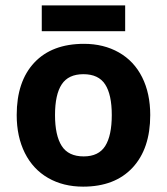

<svg xmlns="http://www.w3.org/2000/svg" viewBox="-20 -678 615 707"><path d="M182.6 -254.4Q182.6 -179.2 207.3 -140.6Q231.9 -102.1 288.1 -102.1Q343.3 -102.1 367.4 -140.4Q391.6 -178.7 391.6 -254.4Q391.6 -329.6 367.2 -367.2Q342.8 -404.8 287.1 -404.8Q231.9 -404.8 207.3 -367.4Q182.6 -330.1 182.6 -254.4ZM533.2 -254.4Q533.2 -130.4 468 -60.5Q402.8 9.3 286.1 9.3Q212.9 9.3 157.2 -22.7Q101.6 -54.7 71.5 -114.7Q41.5 -174.8 41.5 -254.4Q41.5 -378.4 106.4 -447.5Q171.4 -516.6 289.1 -516.6Q361.8 -516.6 417.7 -484.9Q473.6 -453.1 503.4 -393.6Q533.2 -334 533.2 -254.4ZM133.8 -658.2H440.9V-563H133.8Z"/></svg>

Font: Bpm'online Open Sans
Style: Bold
Weight: 700
Foundry: Ascender Corporation
Version: Version 1.10